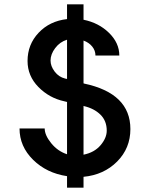

<svg xmlns="http://www.w3.org/2000/svg" viewBox="-20 -802 651 885"><path d="M581 -207Q581 -119 520 -57.5Q459 4 365 13V63H289V10Q195 -4 132.5 -65.5Q70 -127 70 -210H186Q186 -179 216 -142Q246 -105 289 -91V-332L277 -335Q207 -350 157 -401Q107 -452 107 -521Q107 -597 158 -651Q209 -705 289 -714V-782H365V-711Q435 -697 482.5 -650.5Q530 -604 530 -546H420Q420 -569 405 -587.5Q390 -606 365 -615V-418L367 -417Q581 -372 581 -207ZM280 -440Q283 -439 289 -438V-619Q256 -609 234.5 -580.5Q213 -552 213 -523Q213 -497 232 -472Q251 -447 280 -440ZM365 -89Q415 -99 443.5 -132.5Q472 -166 472 -200Q472 -245 443 -273.5Q414 -302 367 -313Q366 -313 365 -314Z"/></svg>

Font: Simpel Medium
Style: Regular
Weight: 500
Designer: Janko Jovanovic
Version: Version 1.048;PS 001.048;hotconv 1.0.88;makeotf.lib2.5.64775